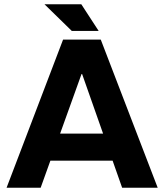

<svg xmlns="http://www.w3.org/2000/svg" viewBox="-20 -887 776 907"><path d="M11 0 278 -700H456L725 0H557L368 -537H365L172 0ZM196 -128V-256H536V-128ZM446 -741H319L190 -867H364Z"/></svg>

Font: REM SemiBold
Style: Regular
Weight: 600
Designer: Octavio Pardo
Foundry: Ashler Design
Version: Version 1.005;gftools[0.9.28]